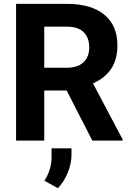

<svg xmlns="http://www.w3.org/2000/svg" viewBox="-20 -731 678 998"><path d="M210 -378.9H328.1Q383.3 -378.9 413.6 -407Q443.8 -435.1 443.8 -484.4Q443.8 -534.7 415.3 -563.5Q386.7 -592.3 327.6 -592.3H210ZM326.7 -260.3H210V0H63.5V-710.9H327.6Q453.6 -710.9 522 -654.8Q590.3 -598.6 590.3 -496.1Q590.3 -423.3 558.8 -374.8Q527.3 -326.2 463.4 -297.4L617.2 -6.8V0H460ZM280.8 247.1 210.9 208.5Q246.6 152.3 248 90.3V40H351.6V74.7Q351.6 120.1 331.3 168.5Q311 216.8 280.8 247.1Z"/></svg>

Font: MAUL Bold
Style: Bold
Weight: 700
Designer: MAUL
Version: Version 1.0; 2020; ttfautohint (v1.8.3)